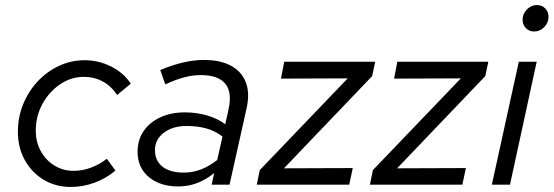

<svg xmlns="http://www.w3.org/2000/svg" viewBox="-20 -733 2197 762"><path d="M261 9Q201 9 153.5 -19.5Q106 -48 78.5 -97.5Q51 -147 51 -210Q51 -268 72 -319.5Q93 -371 129.5 -410Q166 -449 214 -471.5Q262 -494 316 -494Q371 -494 421 -469Q471 -444 499 -401L445 -356Q422 -391 388 -409.5Q354 -428 313 -428Q262 -428 218.5 -398.5Q175 -369 148.5 -320.5Q122 -272 122 -214Q122 -169 142 -133Q162 -97 196 -76Q230 -55 272 -55Q308 -55 342 -68Q376 -81 404 -103L438 -56Q400 -24 354 -7.5Q308 9 261 9Z M688 7Q615 7 570.5 -30.5Q526 -68 526 -130Q526 -177 549.5 -212Q573 -247 615.5 -267Q658 -287 713 -287Q760 -287 801.5 -275Q843 -263 874 -240L887 -299Q902 -367 874 -401Q846 -435 776 -435Q746 -435 712.5 -426.5Q679 -418 636 -398L616 -455Q664 -475 706.5 -485Q749 -495 789 -495Q855 -495 897 -472Q939 -449 955.5 -406.5Q972 -364 959 -305L891 0H820L830 -46Q796 -19 761 -6Q726 7 688 7ZM709 -48Q745 -48 777.5 -60.5Q810 -73 842 -98L863 -191Q835 -213 800 -223Q765 -233 720 -233Q665 -233 630 -206Q595 -179 595 -138Q595 -95 625 -71.5Q655 -48 709 -48Z M999 0 1011 -58 1360 -422 1095 -421 1108 -488H1469L1457 -431L1107 -65L1380 -66L1366 0Z M1448 0 1460 -58 1809 -422 1544 -421 1557 -488H1918L1906 -431L1556 -65L1829 -66L1815 0Z M2100 -608Q2080 -608 2067 -621.5Q2054 -635 2054 -655Q2054 -670 2062 -683.5Q2070 -697 2083 -705Q2096 -713 2111 -713Q2131 -713 2144 -699.5Q2157 -686 2157 -666Q2157 -643 2140 -625.5Q2123 -608 2100 -608ZM1932 0 2039 -488H2110L2004 0Z"/></svg>

Font: Red Hat Text VF
Style: Italic
Weight: 300
Italic angle: -12°
Designer: Pentagram, MCKL
Foundry: Pentagram, MCKL
Version: Version 1.023